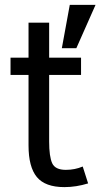

<svg xmlns="http://www.w3.org/2000/svg" viewBox="-20 -747 409 782"><path d="M291 -550.8H231.9L264.2 -727.1H369.1ZM338.9 0Q290 15.1 242.2 15.1Q164.1 15.1 130.1 -25.9Q96.2 -66.9 96.2 -154.8V-441.9H22.9V-512.2H96.2V-654.8H180.2V-512.2H310.1V-441.9H180.2V-170.9Q180.2 -108.9 192.6 -82Q205.1 -55.2 248 -55.2Q285.2 -55.2 316.9 -68.8Z"/></svg>

Font: Lorenzo Sans
Style: Regular
Weight: 400
Foundry: Intel Corporation
Version: Version 1.00; ttfautohint (v1.5)